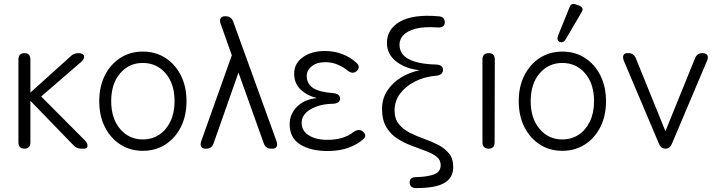

<svg xmlns="http://www.w3.org/2000/svg" viewBox="-20 -758 3669 979"><path d="M105 0Q74 0 74 -33V-454Q74 -487 105 -487Q135 -487 135 -454V-286L338 -469Q355 -487 379 -487Q404 -487 408 -474Q412 -461 398 -446L190 -266L414 -41Q428 -25 426 -12.5Q424 0 409 0H394Q369 0 353 -19L135 -244V-33Q135 0 105 0Z M708 11Q644 11 594 -21Q544 -53 515 -110Q486 -167 486 -242Q486 -317 515 -374Q544 -431 594 -463Q644 -495 708 -495Q773 -495 823 -463Q873 -431 902 -374Q931 -317 931 -242Q931 -167 902 -110Q873 -53 823 -21Q773 11 708 11ZM708 -47Q755 -47 791.5 -71Q828 -95 849 -139Q870 -183 870 -242Q870 -331 824.5 -384Q779 -437 708 -437Q638 -437 592.5 -384Q547 -331 547 -242Q547 -154 592.5 -100.5Q638 -47 708 -47Z M1027 0Q1012 0 1006 -10.5Q1000 -21 1006 -38L1162 -476L1105 -637Q1099 -654 1105 -664.5Q1111 -675 1126 -675H1131Q1159 -675 1169 -648L1390 -38Q1396 -21 1390.5 -10.5Q1385 0 1369 0H1363Q1334 0 1325 -27L1196 -388L1069 -27Q1060 0 1032 0Z M1650 12Q1564 12 1510.5 -21.5Q1457 -55 1457 -124Q1457 -177 1495 -214.5Q1533 -252 1596 -258Q1548 -269 1514 -300.5Q1480 -332 1480 -382Q1480 -435 1524.5 -466.5Q1569 -498 1637 -498Q1686 -498 1727 -481.5Q1768 -465 1796 -439Q1821 -418 1799 -396Q1779 -378 1754 -397Q1734 -414 1704 -427.5Q1674 -441 1639 -441Q1596 -441 1570 -420.5Q1544 -400 1544 -371Q1544 -331 1576 -309.5Q1608 -288 1681 -283Q1714 -279 1714 -255Q1714 -232 1680 -229Q1610 -228 1564 -201Q1518 -174 1518 -131Q1518 -91 1554.5 -68Q1591 -45 1649 -45Q1734 -45 1784 -86Q1811 -103 1829 -88Q1854 -68 1833 -49Q1802 -21 1756.5 -4.5Q1711 12 1650 12Z M2102 201Q2069 201 2069 172Q2068 145 2104 145Q2157 144 2192 131.5Q2227 119 2227 84Q2227 57 2205.5 40.5Q2184 24 2150 11.5Q2116 -1 2077.5 -15.5Q2039 -30 2005 -52Q1971 -74 1949.5 -110.5Q1928 -147 1928 -203Q1928 -254 1954 -294.5Q1980 -335 2023.5 -362Q2067 -389 2120 -400Q2049 -407 2001 -444Q1953 -481 1953 -539Q1953 -610 2020 -648Q2087 -686 2215 -675Q2248 -674 2248 -643Q2247 -616 2211 -618Q2142 -623 2099 -611.5Q2056 -600 2036.5 -578.5Q2017 -557 2017 -531Q2017 -481 2065 -456Q2113 -431 2204 -429Q2239 -427 2239 -401Q2237 -375 2205 -372Q2144 -367 2096 -342.5Q2048 -318 2020 -280.5Q1992 -243 1992 -195Q1992 -152 2013.5 -125.5Q2035 -99 2069 -81.5Q2103 -64 2141.5 -50.5Q2180 -37 2214 -19.5Q2248 -2 2269.5 24.5Q2291 51 2291 94Q2291 148 2246.5 174.5Q2202 201 2102 201Z M2472 0Q2440 0 2440 -33V-454Q2440 -487 2472 -487Q2503 -487 2503 -454L2502 -33Q2502 0 2472 0Z M2847 11Q2783 11 2733 -21Q2683 -53 2654 -110Q2625 -167 2625 -242Q2625 -317 2654 -374Q2683 -431 2733 -463Q2783 -495 2847 -495Q2912 -495 2962 -463Q3012 -431 3041 -374Q3070 -317 3070 -242Q3070 -167 3041 -110Q3012 -53 2962 -21Q2912 11 2847 11ZM2847 -47Q2894 -47 2930.5 -71Q2967 -95 2988 -139Q3009 -183 3009 -242Q3009 -331 2963.5 -384Q2918 -437 2847 -437Q2777 -437 2731.5 -384Q2686 -331 2686 -242Q2686 -154 2731.5 -100.5Q2777 -47 2847 -47ZM2864 -557Q2853 -538 2834 -544Q2817 -552 2825 -575L2884 -721Q2893 -745 2917 -735L2934 -729Q2960 -718 2945 -695Z M3373 0Q3350 0 3340 -25L3161 -448Q3154 -466 3159 -476.5Q3164 -487 3179 -487H3184Q3212 -487 3222 -461L3373 -89L3524 -461Q3534 -487 3562 -487Q3580 -487 3586.5 -476.5Q3593 -466 3585 -448L3406 -25Q3396 0 3373 0Z"/></svg>

Font: Shin Retro Maru Gothic Regular
Style: Regular
Weight: 400
Designer: Iose
Foundry: Typographish
Version: Version 1.002